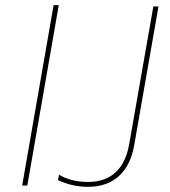

<svg xmlns="http://www.w3.org/2000/svg" viewBox="-20 -720 659 745"><path d="M66 0H86L208 -700H188ZM321 5C420 5 483 -52 501 -158L595 -695H575L481 -159C464 -64 410 -14 322 -14C276 -14 240 -24 209 -42L205 -21C239 -5 279 5 321 5Z"/></svg>

Font: Fixel Display 20240404 Thin
Style: Italic
Weight: 100
Italic angle: -10°
Designer: AlfaBravo + MacPaw
Foundry: Kyrylo Tkachov, Marchela Mozhyna, Serhii Makarenko, Maria Weinstein, Zakhar Kryvoshyya
Version: Version 1.211;Glyphs 3.2 (3225)